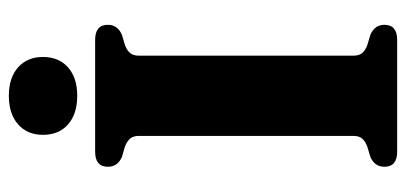

<svg xmlns="http://www.w3.org/2000/svg" viewBox="-268 -672 940 445"><g transform="rotate(-90 202.5 -450.0)"><path d="M295.5 -101.5Q295.5 -88 301.8 -80.8Q308 -73.5 320.5 -69L344 -62Q367 -52 367 -29.5Q367 0 332 0H73Q38 0 38 -29.5Q38 -52 60.5 -62L84 -69Q96.5 -73.5 103 -80.8Q109.5 -88 109.5 -101.5V-598.5Q109.5 -612 103 -619.2Q96.5 -626.5 84.5 -631L60.5 -638Q38 -648 38 -670.5Q38 -700 73 -700H332Q367 -700 367 -670.5Q367 -648 344 -638L320.5 -631Q308 -626.5 301.8 -619.2Q295.5 -612 295.5 -598.5ZM202.5 -741.5Q160.5 -741.5 136.2 -762.8Q112 -784 112 -821Q112 -857 136.2 -878.5Q160.5 -900 202.5 -900Q244.5 -900 268.5 -878.5Q292.5 -857 292.5 -821Q292.5 -784.5 268.5 -763Q244.5 -741.5 202.5 -741.5Z"/></g></svg>

Font: Fraunces 72pt Soft
Style: Bold
Weight: 700
Version: Version 1.000;[b76b70a41]